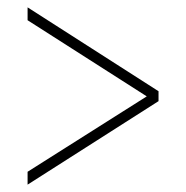

<svg xmlns="http://www.w3.org/2000/svg" viewBox="-20 -619 505 522"><path d="M55 -117V-152L379 -357L55 -564V-599L411 -371V-344Z"/></svg>

Font: Noto Serif Tamil Condensed Thin
Style: Regular
Weight: 100
Width: 3
Designer: Indian Type Foundry, Tom Grace, and the Monotype Design Team
Foundry: Monotype Imaging Inc.
Version: Version 2.004; ttfautohint (v1.8.4.7-5d5b)